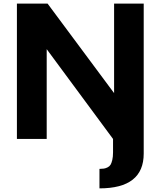

<svg xmlns="http://www.w3.org/2000/svg" viewBox="-20 -770 891 1064"><path d="M612.3 -750H776.4V0V81.1Q776.4 273.9 531.2 273.9V166Q546.9 165.5 555.7 164.3Q564.5 163.1 575.7 157.7Q586.9 152.3 592.5 143.1Q598.1 133.8 602.3 116.5Q606.4 99.1 606.4 73.7V0L238.8 -497.6V0H73.7V-750H243.7L612.3 -253.9Z"/></svg>

Font: Now
Style: Bold
Weight: 700
Designer: Alfredo Marco Pradil
Foundry: Alfredo Marco Pradil
Version: Version 1.002;PS 001.002;hotconv 1.0.88;makeotf.lib2.5.64775